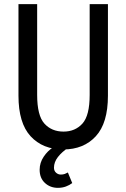

<svg xmlns="http://www.w3.org/2000/svg" viewBox="-20 -710 609 925"><path d="M69 -249V-690H159V-253Q159 -153 194 -114.5Q229 -76 286 -76Q342 -76 377 -114.5Q412 -153 412 -253V-690H500V-249Q500 -117 441.5 -53.5Q383 10 285 10Q186 10 127.5 -53.5Q69 -117 69 -249ZM171 108Q171 74 190.5 45Q210 16 236 0H311Q278 22 259 46.5Q240 71 240 98Q240 113 250 122Q260 131 273 131Q284 131 292 128Q300 125 307 121L328 172Q315 182 297.5 188.5Q280 195 259 195Q222 195 196.5 171.5Q171 148 171 108Z"/></svg>

Font: Radio Canada Condensed
Style: Regular
Weight: 400
Width: 3
Designer: Charles Daoud, Etienne Aubert Bonn, Alexandre Saumier Demers, Jacques Le Bailly
Foundry: Radio-Canada
Version: Version 2.104; ttfautohint (v1.8.4.7-5d5b);gftools[0.9.28.de